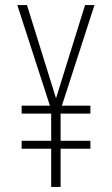

<svg xmlns="http://www.w3.org/2000/svg" viewBox="-20 -734 441 754"><path d="M200 -348 86 -714H48L176 -319H65V-288H181V-181H65V-150H181V0H218V-150H335V-181H218V-288H335V-319H223L351 -714H314Z"/></svg>

Font: Noto Sans ExtraCondensed ExtraLight
Style: Regular
Weight: 200
Width: 2
Designer: Monotype Design Team
Foundry: Monotype Imaging Inc.
Version: Version 2.013